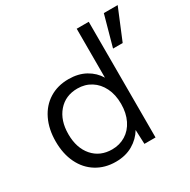

<svg xmlns="http://www.w3.org/2000/svg" viewBox="-162 -874 1025 1035"><g transform="rotate(-30 350.5 -356.5)"><path d="M44 -250Q44 -326.3 72.3 -384.8Q100.5 -443.3 151.9 -475.1Q203.3 -507 271.1 -507Q331.7 -507 376.5 -482.1Q421.2 -457.1 446 -415.5V-720H521V0H451.9L448.2 -88.5Q422.7 -45.6 377.6 -19.3Q332.4 7 271.1 7Q204.1 7 152.3 -24.9Q100.5 -56.7 72.3 -114.7Q44 -172.7 44 -250ZM451 -250Q451 -307.3 429.8 -350Q408.7 -392.7 371.7 -415.9Q334.8 -439.2 287.5 -439.2Q212.9 -439.2 167.8 -387.2Q122.8 -335.1 122.8 -250Q122.8 -163.9 167.8 -112.3Q212.9 -60.8 287.5 -60.8Q333.8 -60.8 371.2 -83.7Q408.7 -106.6 429.8 -149.8Q451 -192.9 451 -250ZM614.9 -720H701.1L622.2 -529.4H562.2Z"/></g></svg>

Font: AF Albert Sans Medium
Style: Regular
Weight: 500
Designer: Andreas Rasmussen
Foundry: a.Foundry
Version: Version 1.300;Glyphs 3.2 (3231)